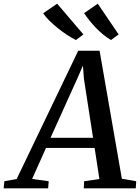

<svg xmlns="http://www.w3.org/2000/svg" viewBox="-88 -1023 761 1043"><path d="M-68 0 -64.5 -38.5 2.5 -50.5 337 -747.5H453L574 -52L652 -38.5L649.5 0H367L369 -38.5L452 -50.5L426 -219.5H162L86.5 -51L176.5 -38.5L173.5 0ZM186.5 -274.5H417.5L368 -594.5L362.5 -666.5L334 -601ZM556.5 -836 515 -805.5Q493.5 -818 472.5 -835.2Q451.5 -852.5 432.5 -872.2Q413.5 -892 397.5 -912.2Q381.5 -932.5 369 -951.5L443 -1003ZM365 -836 324.5 -805.5Q302 -816.5 276.2 -833.5Q250.5 -850.5 225.5 -870.5Q200.5 -890.5 179.8 -911.2Q159 -932 146.5 -951L222.5 -1003Z"/></svg>

Font: Merriweather 36pt Medium
Style: Italic
Weight: 500
Italic angle: -7.8°
Version: Version 2.101